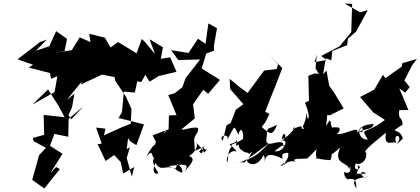

<svg xmlns="http://www.w3.org/2000/svg" viewBox="-20 -942 2389 1091"><path d="M204 -702 210 -705 80 -605 168 -574 143 -558 264 -527 270 -494 306 -509 290 -419 165 -348 253 -434 313 -340 347 -276 228 -289 231 -176 166 -158 171 -140 241 -102 202 -60 163 80 232 129 320 19 299 7 266 42 335 -68 249 -123 263 -111 289 -181 368 -165 370 -267 455 -338 385 -264 369 -288 389 -331 403 -410 359 -374 450 -485 467 -526 496 -606 439 -462 560 -518 631 -504 635 -482 695 -394 727 -323 723 -239 670 -218 571 -173 579 -211 526 -217 558 -126 535 -123 580 -27 629 -61 666 -21 680 44 743 7 721 92 729 61 700 -44 718 -105 700 -95 708 -157 721 -138 755 -117 798 -235 697 -261 654 -271 673 -305 684 -422 746 -416 760 -480 783 -476 806 -517 830 -478 882 -510 983 -534 947 -616 894 -608 906 -673 830 -719 861 -635 804 -703 786 -721 756 -639 651 -703 608 -672 576 -728 487 -750 494 -703 433 -730 388 -657 281 -640 347 -652 361 -721 299 -765 260 -679 184 -654 246 -717Z M919 -199C932 -203 901 -167 869 -156C858 -89 870 -158 811 -52C861 -105 824 -49 883 -17C861 -59 823 -43 878 37C878 56 833 45 864 -16C893 38 919 -8 979 16C992 -31 1010 -54 954 -15C1016 -21 1027 52 1008 37C969 21 987 17 937 2C1009 -6 1073 -23 1022 41C1054 0 1110 -46 1043 -58C1034 -34 1124 -94 1092 -137C1104 -116 1127 -106 1140 -75C1172 -111 1150 -74 1134 -106C1134 -72 1126 -62 1112 -82C1164 -132 1165 -116 1087 -85C1087 -138 1073 -152 1101 -188C1112 -217 1113 -227 1026 -206H1010L1087 -269L1077 -349L1135 -432L1163 -409L1230 -488L1126 -553L1152 -638L1197 -654L1195 -678L1213 -782L1164 -809L1148 -693L1105 -722L1051 -641L952 -657L993 -601L1117 -604L1034 -497L1016 -446L972 -412L936 -402L983 -288L940 -286L938 -207L847 -173L868 -133L899 -165Z M1552 -550 1481 -541 1387 -414 1339 -449 1285 -494 1288 -436 1363 -350 1320 -319 1291 -243 1267 -230 1246 -143C1214 -172 1290 -188 1270 -146C1321 -236 1304 -232 1335 -177C1345 -224 1366 -202 1361 -152C1287 -103 1275 -139 1326 -81C1282 -96 1261 -38 1271 -18C1281 -50 1270 -78 1297 -111C1254 -134 1348 -114 1320 -167C1339 -115 1312 -136 1324 -113C1351 -136 1318 -107 1361 -84C1366 -75 1397 -74 1393 -71C1390 -48 1431 -117 1398 -52C1352 -1 1393 -28 1312 -16C1360 -21 1359 -14 1508 -128C1424 -39 1415 -55 1383 -31C1387 -6 1448 15 1483 -73C1446 -56 1501 -84 1479 -4C1490 -51 1489 -86 1586 -40C1572 -81 1616 -70 1617 -75C1627 -27 1576 -14 1609 -14C1601 -10 1535 24 1610 -27C1544 40 1626 -56 1666 -16C1624 -48 1684 -36 1727 -42C1747 -60 1768 -86 1801 -112C1769 -96 1773 -67 1780 -36C1765 -53 1769 -37 1858 -32C1879 -95 1835 -33 1913 -104C1869 -2 1961 -25 1964 22C1972 -29 1986 64 1935 34C1938 102 1999 73 1937 56C1963 99 2006 40 2005 129C1985 93 1976 73 2071 62C2034 82 2011 12 2062 44C1968 49 2026 47 2012 -2C2054 10 1976 47 2003 -16C2006 0 2068 -14 2061 -75C2040 -76 2074 -109 2173 -188C2157 -95 2220 -148 2233 -128C2205 -190 2281 -179 2232 -121C2287 -162 2265 -177 2271 -139C2264 -230 2171 -173 2267 -233C2266 -234 2274 -265 2232 -292C2281 -255 2238 -259 2249 -316L2301 -317L2249 -440L2282 -415L2308 -447L2278 -485L2321 -570L2349 -607L2266 -583L2262 -563L2170 -498L2156 -517L2107 -433L2065 -411L2026 -391L2100 -304L2159 -266L2167 -260C2046 -170 2028 -223 2070 -149C2020 -146 2010 -214 2035 -190C2052 -197 2031 -259 2013 -176C2029 -232 2052 -231 2102 -238C2103 -194 1997 -214 2000 -169C2046 -247 1939 -171 1894 -181C1932 -210 1894 -235 1880 -204C1897 -219 1841 -201 1815 -126C1823 -101 1810 -166 1822 -88C1847 -148 1839 -108 1957 -152C1840 -159 1908 -163 1892 -218C1836 -225 1872 -180 1866 -218C1852 -256 1867 -279 1832 -227C1846 -307 1830 -286 1855 -287L1933 -326L1876 -420L1851 -454L1835 -541L1815 -519L1768 -525L1732 -511L1736 -364L1742 -373L1713 -358C1753 -264 1725 -239 1722 -304C1717 -229 1689 -228 1708 -212C1675 -199 1726 -248 1643 -207C1670 -252 1650 -181 1582 -151C1587 -210 1623 -167 1580 -141C1626 -159 1593 -71 1540 -83C1632 -159 1585 -80 1589 -129C1556 -149 1497 -100 1493 -144C1504 -232 1485 -197 1555 -233C1531 -184 1527 -164 1467 -221L1487 -246L1511 -295L1487 -307L1541 -445L1533 -422L1584 -555L1509 -630L1560 -577ZM1780 -632 1773 -553 1811 -489 1831 -611 1863 -599 1868 -652 1952 -685 1957 -722 2003 -762 2070 -885 2027 -872 1938 -922 1981 -920 1978 -826 1976 -760 1910 -679 1805 -624 1837 -600 1825 -599 1768 -589Z"/></svg>

Font: Hussar Lance
Style: Italic
Weight: 700
Foundry: Cannot Into Space Fonts, PlusOne Fonts
Version: Version 2.27